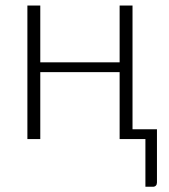

<svg xmlns="http://www.w3.org/2000/svg" viewBox="-20 -518 628 715"><path d="M473.5 -497.5V-36.5H564.5V161.5Q564.5 169 560.5 173.2Q556.5 177.5 549.5 177.5H521.5V0H425.5V-249.5H130V0H82V-497.5H130V-286H425.5V-497.5Z"/></svg>

Font: Lato Light
Style: Regular
Weight: 300
Designer: Lukasz Dziedzic
Foundry: tyPoland Lukasz Dziedzic
Version: Version 2.007; 2014-02-27